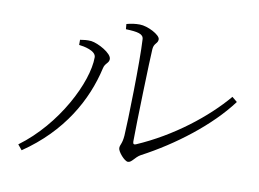

<svg xmlns="http://www.w3.org/2000/svg" viewBox="-71 -773 1142 846"><g transform="rotate(10 500.0 -350.0)"><path d="M543 -63C560 -63 570 -89 594 -102C736 -177 883 -289 970 -406L947 -425C862 -324 722 -213 564 -145C556 -142 551 -144 551 -156C551 -233 560 -530 563 -571C565 -599 583 -598 583 -618C583 -638 525 -668 490 -668C470 -668 454 -666 431 -660L433 -637C486 -635 512 -630 513 -606C519 -510 512 -235 508 -175C505 -135 495 -133 495 -116C495 -101 527 -63 543 -63ZM54 -55 73 -32C244 -148 330 -303 363 -450C368 -474 386 -476 386 -495C386 -521 323 -555 292 -559C274 -561 254 -558 242 -556V-533C262 -531 319 -521 319 -491C319 -380 216 -174 54 -55Z"/></g></svg>

Font: Source Han Serif TW VF
Style: Regular
Weight: 250
Designer: Ryoko NISHIZUKA 西塚涼子 (kana & ideographs); Frank Grießhammer (Latin, Greek & Cyrillic); Wenlong ZHANG 张文龙 (bopomofo); San
Foundry: Adobe
Version: Version 2.002;hotconv 1.1.0;makeotfexe 2.6.0